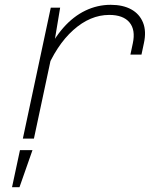

<svg xmlns="http://www.w3.org/2000/svg" viewBox="-20 -576 690 798"><path d="M522 -349 532 -396Q544 -452 518 -483Q492 -514 434 -514Q355 -514 284.5 -451Q214 -388 167 -272L170 -345Q202 -414 243.5 -461Q285 -508 335 -532Q385 -556 440 -556Q491 -556 525.5 -537Q560 -518 574.5 -482Q589 -446 578 -396L568 -349ZM75 0 191 -544H230L205 -394L121 0ZM30 202 63 48H115L61 202Z"/></svg>

Font: Azeret Mono Thin Thin
Style: Italic
Weight: 250
Italic angle: -12°
Version: Version 1.002